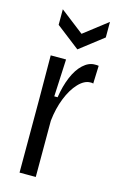

<svg xmlns="http://www.w3.org/2000/svg" viewBox="-114 -784 523 834"><g transform="rotate(15 147.0 -367.0)"><path d="M63 0V-332L62 -527H131L123 -359H138Q146 -411 163 -451.5Q180 -492 205 -515Q230 -538 257 -538Q262 -538 266.5 -538Q271 -538 275 -537L272 -456Q269 -458 265.5 -458Q262 -458 259 -458Q232 -458 205.5 -430Q179 -402 160.5 -355.5Q142 -309 136 -253V0ZM61 -734 167 -652 273 -734V-664L167 -582L61 -664Z"/></g></svg>

Font: Bricolage Grotesque 24pt Condensed Light
Style: Regular
Weight: 300
Width: 3
Designer: Mathieu Triay
Foundry: Atelier Triay
Version: Version 1.001;gftools[0.9.33.dev8+g029e19f]